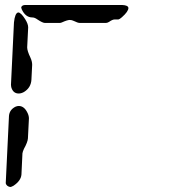

<svg xmlns="http://www.w3.org/2000/svg" viewBox="-20 -780 690 770"><path d="M3 -45 16 -315Q18 -340 42 -352Q49 -355 55 -355Q77 -355 90 -328Q96 -316 96 -305L92 -225Q91 -210 76 -183Q71 -172 70 -165L66 -80Q64 -55 34 -35Q25 -30 21 -30Q6 -33 3 -45ZM80 -760H470Q494 -759 495 -748Q495 -734 469 -711Q460 -703 455 -702H440Q431 -702 417 -692Q410 -688 405 -688H300Q292 -688 276 -696Q268 -700 260 -700Q250 -700 228 -690Q223 -688 220 -688H160Q151 -688 130 -702Q119 -710 110 -710Q82 -710 67 -743Q65 -748 65 -750Q67 -759 80 -760ZM24 -440 36 -690Q40 -728 53 -730Q64 -730 81 -703Q93 -684 93 -670L89 -590Q89 -576 102 -549Q109 -534 109 -520L106 -460Q104 -428 76 -411Q65 -405 55 -405Q32 -405 25 -431Q24 -435 24 -440Z"/></svg>

Font: Segment14
Style: Regular
Weight: 400
Monospace: yes
Designer: Paul Flo Williams
Foundry: His Deeds Are Dust
Version: Version 1.002